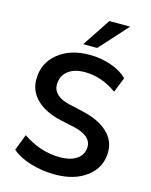

<svg xmlns="http://www.w3.org/2000/svg" viewBox="-139 -1041 893 1139"><g transform="rotate(15 308.0 -471.5)"><path d="M84 -170.9Q193.4 -96.7 311.5 -96.7Q379.9 -96.7 418 -124.5Q456.1 -152.3 456.1 -201.2Q456.1 -232.4 428.7 -255.9Q401.4 -279.3 350.6 -291Q340.8 -293 264.6 -309.6Q166 -331.1 112.3 -382.8Q58.6 -434.6 58.6 -506.8Q58.6 -606.4 133.3 -668Q208 -729.5 327.1 -729.5Q398.4 -729.5 460.9 -707.5Q523.4 -685.5 560.5 -648.4L523.4 -555.7Q429.7 -623 327.1 -623Q260.7 -623 222.7 -592.3Q184.6 -561.5 184.6 -506.8Q184.6 -473.6 211.4 -449.2Q238.3 -424.8 288.1 -414.1L374 -394.5Q473.6 -372.1 527.8 -321.8Q582 -271.5 582 -201.2Q582 -107.4 507.3 -48.8Q432.6 9.8 311.5 9.8Q231.4 9.8 159.7 -12.2Q87.9 -34.2 45.9 -71.3ZM273.4 -780.3 387.7 -953.1H515.6L359.4 -780.3Z"/></g></svg>

Font: Min Sans SemiBold
Style: Regular
Weight: 600
Designer: Jinseong-Kim, NotoSansCJK, Nunito
Foundry: Jinseong-Kim
Version: Version 1.400;Glyphs 3.1.2 (3151)